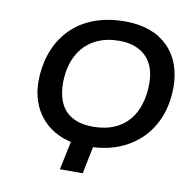

<svg xmlns="http://www.w3.org/2000/svg" viewBox="-81 -806 890 887"><g transform="rotate(10 364.5 -362.5)"><path d="M285 -133 257 0H364L390 -127C572 -135 708 -260 708 -464C708 -618 613 -725 437 -725C192 -725 89 -557 89 -383C89 -249 170 -158 285 -133ZM373 -220C264 -220 202 -276 202 -397C202 -516 265 -632 426 -632C533 -632 595 -569 595 -463C595 -322 525 -220 373 -220Z"/></g></svg>

Font: Noto Sans Medium
Style: Italic
Weight: 500
Italic angle: -12°
Designer: Monotype Design Team
Foundry: Monotype Imaging Inc.
Version: Version 2.013